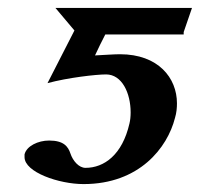

<svg xmlns="http://www.w3.org/2000/svg" viewBox="-20 -453 505 485"><path d="M307 -141C289 -62 243 -29 196 -29C179 -29 164 -47 158 -65C152 -83 141 -98 104 -98C76 -98 47 -84 42 -63V-56C42 -18 129 12 191 12C332 12 403 -80 422 -155C426 -168 427 -181 427 -192C427 -256 380 -316 283 -316C269 -316 241 -314 220 -313C229 -333 236 -346 246 -366H444V-372L465 -433H120L168 -376L100 -243C152 -257 223 -265 248 -265C288 -265 310 -218 310 -169C310 -159 309 -149 307 -141Z"/></svg>

Font: Linux Libertine O
Style: Bold Italic
Weight: 700
Italic angle: -11.5°
Designer: Philipp H. Poll
Foundry: Philipp H. Poll
Version: Version 4.1.0